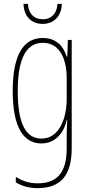

<svg xmlns="http://www.w3.org/2000/svg" viewBox="-20 -734 462 996"><path d="M301 -714H278C276 -667 249 -634 202 -634C155 -634 127 -665 125 -714H102C104 -645 147 -610 201 -610C260 -610 299 -651 301 -714ZM202 -537C92 -537 46 -433 46 -262C46 -76 100 10 195 10C266 10 311 -43 326 -111H329C326 -70 326 -43 326 -12V35C326 163 275 217 175 217C130 217 98 205 62 184V212C95 232 132 242 175 242C297 242 352 173 352 35V-527H332L329 -440H326C311 -489 276 -537 202 -537ZM202 -512C291 -512 326 -426 326 -329V-221C326 -126 291 -15 195 -15C114 -15 72 -93 72 -262C72 -411 107 -512 202 -512Z"/></svg>

Font: Noto Sans Arabic UI XCn Th
Style: Regular
Weight: 100
Width: 2
Designer: Monotype Design Team, Nadine Chahine and Nizar Qandah
Foundry: Monotype Imaging Inc.
Version: Version 2.010